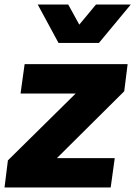

<svg xmlns="http://www.w3.org/2000/svg" viewBox="-46 -830 599 850"><path d="M392 -640 533 -810H379L305 -721L256 -810H121L213 -640ZM444 0 462 -130H206L504 -426L519 -546H63L45 -416H289L-11 -120L-26 0Z"/></svg>

Font: Plus Jakarta Sans ExtraBold
Style: Italic
Weight: 800
Italic angle: -8°
Designer: Gumpita Rahayu
Foundry: Tokotype
Version: Version 2.071;gftools[0.9.30]